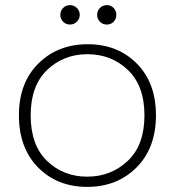

<svg xmlns="http://www.w3.org/2000/svg" viewBox="-20 -723 685 751"><path d="M590 -272Q590 -144 514 -68Q438 8 321 8Q204 8 129 -68Q54 -144 54 -272Q54 -399 130 -474.5Q206 -550 323 -550Q440 -550 515 -474.5Q590 -399 590 -272ZM100 -272Q100 -155 164 -93.5Q228 -32 321 -32Q414 -32 479.5 -93.5Q545 -155 545 -272Q545 -388 480 -449.5Q415 -511 322 -511Q229 -511 164.5 -449.5Q100 -388 100 -272ZM254 -627Q238 -627 227 -638Q216 -649 216 -665Q216 -681 227 -692Q238 -703 254 -703Q269 -703 280.5 -692Q292 -681 292 -665Q292 -649 280.5 -638Q269 -627 254 -627ZM424.5 -638Q414 -627 398 -627Q382 -627 371 -638Q360 -649 360 -665Q360 -681 371 -692Q382 -703 398 -703Q414 -703 424.5 -692Q435 -681 435 -665Q435 -649 424.5 -638Z"/></svg>

Font: Poppins ExtraLight
Style: Regular
Weight: 275
Designer: Ninad Kale (Devanagari), Jonny Pinhorn (Latin)
Foundry: Indian Type Foundry
Version: Version 3.200;PS 1.000;hotconv 16.6.54;makeotf.lib2.5.65590